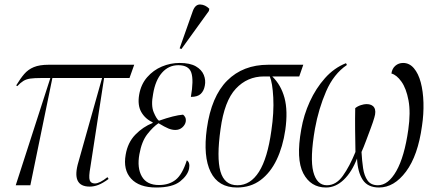

<svg xmlns="http://www.w3.org/2000/svg" viewBox="-20 -824 1944 854"><path d="M50 0 204 -477H163Q133 -477 115 -474.5Q97 -472 84 -464Q71 -456 57 -441L52 -444Q70 -474 87.5 -494.5Q105 -515 130.5 -525.5Q156 -536 196 -536H577L556 -477H443L382 -81Q374 -37 379 -22.5Q384 -8 402 -8Q423 -8 458 -36L463 -28Q437 -9 417.5 -1.5Q398 6 379 6Q296 6 329 -104L434 -477H213L115 0Z M675 10Q599 10 563 -29.5Q527 -69 539 -136Q548 -190 582 -225Q616 -260 659 -277V-280Q626 -295 608.5 -325.5Q591 -356 599 -403Q607 -449 634.5 -480.5Q662 -512 700 -528Q738 -544 779 -544Q825 -544 851 -529Q877 -514 886.5 -490.5Q896 -467 891 -443Q887 -420 873 -406.5Q859 -393 829 -393Q842 -467 831 -500.5Q820 -534 773 -534Q730 -534 700.5 -500.5Q671 -467 661 -406Q651 -355 663.5 -325Q676 -295 687 -287Q755 -311 794 -314Q799 -311 803.5 -303Q808 -295 806 -282Q803 -268 790.5 -257Q778 -246 760 -246Q745 -246 729 -252.5Q713 -259 685 -276Q661 -260 635.5 -227.5Q610 -195 600 -138Q589 -77 611 -39Q633 -1 687 -1Q732 -1 761.5 -24.5Q791 -48 811 -111Q826 -101 821 -74Q815 -44 781 -17Q747 10 675 10ZM787 -606 779 -609 838 -776Q849 -805 871 -804Q893 -803 911 -785L909 -775Z M1034 10Q951 10 917 -59Q883 -128 900 -252Q920 -395 990.5 -465.5Q1061 -536 1173 -536H1329L1311 -484H1191Q1230 -446 1245.5 -388.5Q1261 -331 1249 -246Q1238 -171 1210.5 -113.5Q1183 -56 1139 -23Q1095 10 1034 10ZM1036 0Q1094 0 1132 -60Q1170 -120 1187 -243Q1199 -324 1195.5 -390Q1192 -456 1180 -484H1154Q1080 -484 1029 -429.5Q978 -375 961 -250Q943 -123 960.5 -61.5Q978 0 1036 0Z M1430 10Q1362 10 1329 -53Q1296 -116 1320 -249Q1331 -313 1358 -372Q1385 -431 1425.5 -476.5Q1466 -522 1519 -543L1523 -535Q1464 -495 1430.5 -417.5Q1397 -340 1381 -252Q1358 -120 1373.5 -60Q1389 0 1434 0Q1475 0 1505 -42Q1535 -84 1561 -148Q1560 -202 1559.5 -249.5Q1559 -297 1560 -343Q1571 -352 1585.5 -356.5Q1600 -361 1610 -361Q1635 -361 1644.5 -345.5Q1654 -330 1645 -301Q1640 -283 1629.5 -255Q1619 -227 1608 -197.5Q1597 -168 1588 -148Q1590 -110 1595 -76Q1600 -42 1615 -21Q1630 0 1661 0Q1707 0 1743 -63.5Q1779 -127 1796 -247Q1807 -324 1797 -377.5Q1787 -431 1765.5 -461Q1744 -491 1721 -497Q1724 -519 1738.5 -531.5Q1753 -544 1773 -544Q1801 -544 1821 -520.5Q1841 -497 1851.5 -457.5Q1862 -418 1863.5 -367.5Q1865 -317 1857 -264Q1839 -132 1786 -61Q1733 10 1666 10Q1616 10 1593.5 -24Q1571 -58 1568 -119Q1545 -59 1509 -24.5Q1473 10 1430 10Z"/></svg>

Font: Noto Serif Display ExtraCondensed Light
Style: Italic
Weight: 300
Width: 2
Italic angle: -12°
Designer: Monotype Design Team
Foundry: Monotype Imaging Inc.
Version: Version 2.009